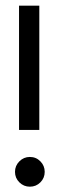

<svg xmlns="http://www.w3.org/2000/svg" viewBox="-20 -665 211 694"><path d="M122.1 -195.3H48.8V-644.5H122.1ZM87.9 9.8Q65.9 9.8 50 -5.9Q34.2 -21.5 34.2 -43.9Q34.2 -65.9 50 -81.8Q65.9 -97.7 87.9 -97.7Q110.4 -97.7 126 -81.8Q141.6 -65.9 141.6 -43.9Q141.6 -21.5 126 -5.9Q110.4 9.8 87.9 9.8Z"/></svg>

Font: Catrinity
Style: Regular
Weight: 400
Designer: Alexander Lange
Foundry: High-Logic / Made with FontCreator
Version: Version 2.090;May 20, 2024;FontCreator 15.0.0.2974 64-bit